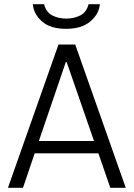

<svg xmlns="http://www.w3.org/2000/svg" viewBox="-20 -899 640 919"><path d="M18 0 260 -686H340L582 0H508L451 -165H146L90 0ZM430 -224 299 -602H295L166 -224ZM296 -761Q221 -761 181 -796.5Q141 -832 137 -879H191Q201 -840 230.5 -825Q260 -810 297 -810Q334 -810 364 -825Q394 -840 404 -879H458Q454 -832 412.5 -796.5Q371 -761 296 -761Z"/></svg>

Font: Chivo Mono Medium ExtraLight
Style: Regular
Weight: 250
Monospace: yes
Version: Version 1.008